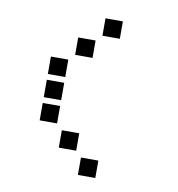

<svg xmlns="http://www.w3.org/2000/svg" viewBox="-77 -758 754 815"><g transform="rotate(10 300.0 -350.5)"><path d="M313.5 -687.5Q312.5 -687.5 312.5 -687.5Q312.5 -687.5 312.5 -686.5V-613.5Q312.5 -612.5 312.5 -612.5Q312.5 -612.5 313.5 -612.5H386.5Q387.5 -612.5 387.5 -612.5Q387.5 -612.5 387.5 -613.5V-686.5Q387.5 -687.5 387.5 -687.5Q387.5 -687.5 386.5 -687.5ZM213.5 -587.5Q212.5 -587.5 212.5 -587.5Q212.5 -587.5 212.5 -586.5V-513.5Q212.5 -512.5 212.5 -512.5Q212.5 -512.5 213.5 -512.5H286.5Q287.5 -512.5 287.5 -512.5Q287.5 -512.5 287.5 -513.5V-586.5Q287.5 -587.5 287.5 -587.5Q287.5 -587.5 286.5 -587.5ZM113.5 -487.5Q112.5 -487.5 112.5 -487.5Q112.5 -487.5 112.5 -486.5V-413.5Q112.5 -412.5 112.5 -412.5Q112.5 -412.5 113.5 -412.5H186.5Q187.5 -412.5 187.5 -412.5Q187.5 -412.5 187.5 -413.5V-486.5Q187.5 -487.5 187.5 -487.5Q187.5 -487.5 186.5 -487.5ZM113.5 -387.5Q112.5 -387.5 112.5 -387.5Q112.5 -387.5 112.5 -386.5V-313.5Q112.5 -312.5 112.5 -312.5Q112.5 -312.5 113.5 -312.5H186.5Q187.5 -312.5 187.5 -312.5Q187.5 -312.5 187.5 -313.5V-386.5Q187.5 -387.5 187.5 -387.5Q187.5 -387.5 186.5 -387.5ZM113.5 -287.5Q112.5 -287.5 112.5 -287.5Q112.5 -287.5 112.5 -286.5V-213.5Q112.5 -212.5 112.5 -212.5Q112.5 -212.5 113.5 -212.5H186.5Q187.5 -212.5 187.5 -212.5Q187.5 -212.5 187.5 -213.5V-286.5Q187.5 -287.5 187.5 -287.5Q187.5 -287.5 186.5 -287.5ZM213.5 -187.5Q212.5 -187.5 212.5 -187.5Q212.5 -187.5 212.5 -186.5V-113.5Q212.5 -112.5 212.5 -112.5Q212.5 -112.5 213.5 -112.5H286.5Q287.5 -112.5 287.5 -112.5Q287.5 -112.5 287.5 -113.5V-186.5Q287.5 -187.5 287.5 -187.5Q287.5 -187.5 286.5 -187.5ZM313.5 -87.5Q312.5 -87.5 312.5 -87.5Q312.5 -87.5 312.5 -86.5V-13.5Q312.5 -12.5 312.5 -12.5Q312.5 -12.5 313.5 -12.5H386.5Q387.5 -12.5 387.5 -12.5Q387.5 -12.5 387.5 -13.5V-86.5Q387.5 -87.5 387.5 -87.5Q387.5 -87.5 386.5 -87.5Z"/></g></svg>

Font: Doto Black
Style: Regular
Weight: 900
Monospace: yes
Version: Version 1.000